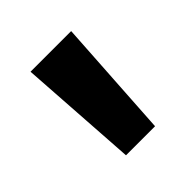

<svg xmlns="http://www.w3.org/2000/svg" viewBox="-90 -761 411 411"><g transform="rotate(-45 115.0 -555.5)"><path d="M53 -691H176L159 -420H71Z"/></g></svg>

Font: Fira Sans Medium
Style: Regular
Weight: 500
Designer: bBox Type GmbH & Carrois Corporate GbR & Edenspiekermann AG
Foundry: bBox Type GmbH & Carrois Corporate GbR & Edenspiekermann AG
Version: Version 4.301